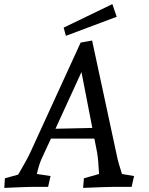

<svg xmlns="http://www.w3.org/2000/svg" viewBox="-20 -913 729 938"><path d="M4 -42 69 -60Q114 -137 128 -168L374 -705L430 -715L554 -138Q558 -119 576 -63L635 -53L623 0H528Q504 0 386 5L390 -42L464 -63Q460 -139 454 -170L441 -236H229L184 -139Q170 -108 160 -63L227 -53L215 0H133Q111 0 1 5ZM431 -288 378 -561 251 -284ZM291 -778 529 -893 550 -831 302 -738Z"/></svg>

Font: Andada Pro
Style: Italic
Weight: 400
Italic angle: -7°
Designer: Carolina Giovagnoli
Foundry: Huerta Tipografica
Version: Version 3.005; ttfautohint (v1.8.4)